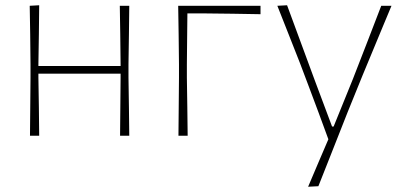

<svg xmlns="http://www.w3.org/2000/svg" viewBox="-20 -516 1542 730"><path d="M94 0Q94.5 -56.5 95 -108.5Q95.5 -160.5 96 -221V-271Q95.5 -332 94.8 -385Q94 -438 93 -494L129 -496Q128.5 -439.5 127.8 -385.8Q127 -332 126 -271V-265H438.5V-271Q438 -332 437.2 -385Q436.5 -438 435.5 -494H471.5Q471 -438 470.2 -385Q469.5 -332 468.5 -271V-221Q469.5 -160.5 470.2 -108.5Q471 -56.5 471.5 0H436.5Q437 -56.5 437.5 -108.5Q438 -160.5 438.5 -221V-236H126V-221Q127 -160.5 127.8 -108.5Q128.5 -56.5 129 0Z M658.5 0Q659 -56.5 659.5 -108.5Q660 -160.5 660.5 -221V-271Q660 -332 659.2 -385Q658.5 -438 657.5 -494H970.5V-462Q918 -463 864.2 -463.8Q810.5 -464.5 759.5 -465H692.5Q692 -416.5 691.5 -370.8Q691 -325 690.5 -271V-221Q691.5 -160.5 692.2 -108.5Q693 -56.5 693.5 0Z M1151.5 194Q1170.5 149 1189.8 103.8Q1209 58.5 1228.5 13.5Q1210.5 -36.5 1191.5 -87.2Q1172.5 -138 1154.5 -186L1120.5 -276Q1099.5 -329.5 1077.5 -385.2Q1055.5 -441 1034.5 -494L1071.5 -496Q1098 -424 1123.5 -355Q1149 -286 1175.5 -214L1242.5 -35H1248.5L1321.5 -215Q1349.5 -286.5 1376 -355.2Q1402.5 -424 1429.5 -494H1468.5Q1451.5 -453.5 1436 -416.2Q1420.5 -379 1402 -334.2Q1383.5 -289.5 1357.5 -227L1301.5 -89Q1263.5 7 1238 72Q1212.5 137 1190.5 192Z"/></svg>

Font: Commissioner Loud Thin
Style: Regular
Weight: 100
Designer: Kostas Bartsokas
Foundry: Kostas Bartsokas
Version: Version 1.000; ttfautohint (v1.8.3)